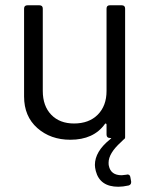

<svg xmlns="http://www.w3.org/2000/svg" viewBox="-20 -526 579 732"><path d="M461.9 140.1 465.8 139.2Q475.6 139.2 477.1 149.9L480 166V168.9Q480 178.2 470.2 181.2Q448.2 186 431.2 186Q360.8 186 345.2 126Q341.8 112.3 341.8 103Q341.8 51.8 398.9 5.9Q406.7 0 402.8 0H398.9Q386.2 0 386.2 -13.2V-50.8Q386.2 -53.7 384 -54.9Q381.8 -56.2 379.9 -53.2Q336.9 6.8 248 6.8Q172.9 6.8 122.3 -37.8Q71.8 -82.5 71.8 -158.2V-493.2Q71.8 -505.9 85 -505.9H129.9Q143.1 -505.9 143.1 -493.2V-179.2Q143.1 -122.1 175.3 -88.6Q207.5 -55.2 262.2 -55.2Q319.3 -55.2 352.8 -88.9Q386.2 -122.6 386.2 -179.2V-493.2Q386.2 -505.9 398.9 -505.9H443.8Q457 -505.9 457 -493.2V-2.9Q457 1 455.1 2.9Q453.1 3.9 440.9 16.1Q394 58.6 394 94.2Q394 103 395 106Q402.3 142.1 443.8 142.1Q446.3 142.1 461.9 140.1Z"/></svg>

Font: Barlow
Style: Regular
Weight: 400
Designer: Jeremy Tribby
Foundry: Jeremy Tribby
Version: Version 1.101